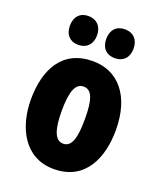

<svg xmlns="http://www.w3.org/2000/svg" viewBox="-143 -857 802 958"><g transform="rotate(20 258.0 -378.5)"><path d="M89 -690C89 -642 117 -614 160 -614C205 -614 233 -644 233 -690C233 -737 205 -767 160 -767C117 -767 89 -739 89 -690ZM282 -690C282 -643 309 -614 354 -614C400 -614 427 -644 427 -690C427 -737 400 -767 354 -767C310 -767 282 -739 282 -690ZM483 -278C483 -460 393 -563 259 -563C97 -563 32 -437 32 -278C32 -132 100 10 257 10C427 10 483 -136 483 -278ZM196 -276C196 -380 215 -428 258 -428C303 -428 319 -379 319 -278C319 -176 303 -125 258 -125C215 -125 196 -177 196 -276Z"/></g></svg>

Font: Noto Sans Hebrew ExtraCondensed Black
Style: Regular
Weight: 900
Width: 2
Designer: Monotype Design Team
Foundry: Monotype Imaging Inc.
Version: Version 2.004